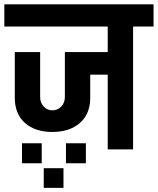

<svg xmlns="http://www.w3.org/2000/svg" viewBox="-32 -701 740 901"><path d="M688.5 -576.5H592.5V0H473.5V-350.6H391.4V-242.8Q391.4 -166.4 343 -124Q294.5 -81.7 213.7 -81.7Q132.9 -81.7 85.1 -124Q37.4 -166.4 37.4 -242.8V-456.6H156.4V-246.3Q156.4 -218.5 173.1 -200.9Q189.8 -183.3 213.9 -183.3Q238.1 -183.3 255.2 -200.9Q272.4 -218.5 272.4 -246.3V-456.6H473.5V-576.5H-11.7V-680.7H688.5ZM71.2 -28.7H163.8V65.2H71.2ZM277.6 -28.7H371V65.2H277.6ZM173.3 88.2H265.9V180.7H173.3Z"/></svg>

Font: Puralecka Narrow
Style: Bold
Weight: 700
Designer: Hector Gatti, Marcela Romero, Pablo Cosgaya and Nicolas Silva
Version: Version 1.004;PS 001.004;hotconv 1.0.70;makeotf.lib2.5.58329